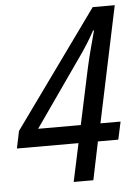

<svg xmlns="http://www.w3.org/2000/svg" viewBox="-58 -757 564 798"><g transform="rotate(-5 224.0 -358.5)"><path d="M217 0H299L332 -159H417L433 -233H349L451 -717H359L9 -231L-6 -159H251ZM89 -233 294 -526C310 -549 333 -584 352 -620H356C346 -582 328 -518 317 -467L267 -233Z"/></g></svg>

Font: Noto Sans Display SemiCondensed
Style: Italic
Weight: 400
Width: 4
Italic angle: -12°
Designer: Monotype Design Team
Foundry: Monotype Imaging Inc.
Version: Version 1.900